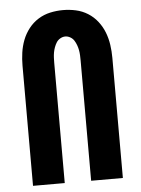

<svg xmlns="http://www.w3.org/2000/svg" viewBox="-53 -784 606 826"><g transform="rotate(-5 250.0 -371.0)"><path d="M56 0V-519Q56 -547 60 -575Q64 -603 74 -629Q84 -655 101.5 -677.5Q119 -700 143 -715Q167 -730 194.5 -736Q222 -742 250 -742Q278 -742 305.5 -736Q333 -730 357 -715Q381 -700 398.5 -677.5Q416 -655 426 -629Q436 -603 440 -575Q444 -547 444 -519V0H307V-519Q307 -530 306.5 -541.5Q306 -553 304 -564Q302 -575 298 -586Q294 -597 288 -606.5Q282 -616 271.5 -622Q261 -628 250 -628Q239 -628 228.5 -622Q218 -616 212 -606.5Q206 -597 202 -586Q198 -575 196 -564Q194 -553 193.5 -541.5Q193 -530 193 -519V0Z"/></g></svg>

Font: Iosevka Heavy
Style: Regular
Weight: 900
Monospace: yes
Designer: Belleve Invis
Foundry: Belleve Invis
Version: Version 32.5.0; ttfautohint (v1.8.4)